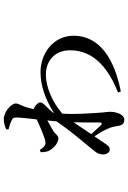

<svg xmlns="http://www.w3.org/2000/svg" viewBox="153 -782 693 1040"><g transform="rotate(-90 500.0 -262.5)"><path d="M270 -293C285 -293 292 -308 307 -319L367 -353L362 -303C313 -231 258 -167 203 -100C190 -85 183 -70 183 -52C183 -29 195 -15 210 -15C226 -15 233 -27 245 -45L281 -98C299 -72 316 -42 323 -24C332 -4 335 13 338 33C342 53 350 64 371 64C397 64 414 25 414 -12C414 -31 410 -46 409 -72C406 -116 399 -201 404 -272C461 -322 544 -361 614 -361C696 -361 747 -307 747 -231C747 -150 711 -46 518 30L524 45C750 0 826 -102 826 -211C826 -320 731 -390 629 -390C552 -390 482 -363 408 -318V-321C421 -336 435 -352 447 -363C458 -374 465 -383 465 -393C465 -402 448 -419 433 -426L428 -428L440 -471C449 -498 459 -509 459 -524C459 -549 413 -589 374 -589C354 -589 337 -584 319 -576V-563C339 -558 355 -553 364 -548C378 -542 383 -538 383 -521C383 -500 378 -459 373 -411C331 -391 267 -363 246 -363C231 -363 220 -374 207 -394L195 -389C195 -378 196 -366 199 -354C208 -326 242 -293 270 -293ZM357 -211C356 -154 356 -99 356 -70C356 -57 350 -55 341 -63L293 -115Z"/></g></svg>

Font: Source Han Serif SC Medium
Style: Regular
Weight: 500
Designer: Ryoko NISHIZUKA 西塚涼子 (kana & ideographs); Frank Grießhammer (Latin, Greek & Cyrillic); Wenlong ZHANG 张文龙 (bopomofo); San
Foundry: Adobe
Version: Version 2.003;hotconv 1.1.1;makeotfexe 2.6.0